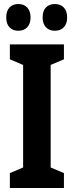

<svg xmlns="http://www.w3.org/2000/svg" viewBox="-20 -935 366 955"><path d="M298 0H29V-74L95 -102V-612L29 -640V-714H298V-640L232 -612V-102L298 -74ZM11 -848Q11 -881 27.5 -898Q44 -915 71 -915Q99 -915 115.5 -897.5Q132 -880 132 -848Q132 -817 115.5 -799.5Q99 -782 71 -782Q44 -782 27.5 -799Q11 -816 11 -848ZM192 -848Q192 -881 208.5 -898Q225 -915 253 -915Q281 -915 297.5 -897.5Q314 -880 314 -848Q314 -817 297.5 -799.5Q281 -782 253 -782Q225 -782 208.5 -799.5Q192 -817 192 -848Z"/></svg>

Font: Noto Sans ExtraCondensed
Style: Bold
Weight: 700
Width: 2
Designer: Monotype Design Team
Foundry: Monotype Imaging Inc.
Version: Version 2.013; ttfautohint (v1.8.4.7-5d5b)